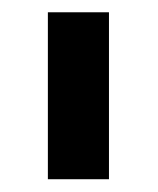

<svg xmlns="http://www.w3.org/2000/svg" viewBox="-20 -747 253 308"><path d="M154.8 -727.3V-459.5H56.8V-727.3Z"/></svg>

Font: Inter P Semi Bold
Style: Regular
Weight: 600
Designer: Rasmus Andersson
Foundry: rsms
Version: Version 3.018;git-588b23468